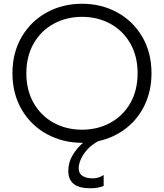

<svg xmlns="http://www.w3.org/2000/svg" viewBox="-20 -762 887 1039"><path d="M47.4 -365.7Q47.4 -477.5 97.7 -563Q147.9 -648.4 233.9 -695.1Q319.8 -741.7 423.8 -741.7Q527.8 -741.7 613.8 -695.1Q699.7 -648.4 749.8 -563Q799.8 -477.5 799.8 -365.7Q799.8 -270.5 762.9 -193.6Q726.1 -116.7 660.9 -66.7Q595.7 -16.6 512.7 1.5Q476.6 20.5 452.4 47.4Q428.2 74.2 417 100.8Q405.8 127.4 405.8 148.4Q405.8 176.8 426.5 189.9Q447.3 203.1 482.9 203.1Q513.2 203.1 541 185.1V244.1Q511.2 256.8 470.2 256.8Q408.2 256.8 378.9 233.4Q349.6 210 349.6 163.6Q349.6 116.7 373.5 76.9Q397.5 37.1 429.7 10.7H423.8Q319.8 10.7 233.9 -36.1Q147.9 -83 97.7 -168.5Q47.4 -253.9 47.4 -365.7ZM423.8 -60.1Q507.3 -60.1 575.9 -96.9Q644.5 -133.8 684.6 -203.1Q724.6 -272.5 724.6 -365.7Q724.6 -458.5 684.6 -527.8Q644.5 -597.2 575.9 -634Q507.3 -670.9 423.8 -670.9Q340.3 -670.9 271.7 -634Q203.1 -597.2 162.8 -527.8Q122.6 -458.5 122.6 -365.7Q122.6 -272.9 162.8 -203.4Q203.1 -133.8 271.7 -96.9Q340.3 -60.1 423.8 -60.1Z"/></svg>

Font: Glacial Indifference
Style: Regular
Weight: 400
Designer: Alfredo Marco Pradil
Foundry: Alfredo Marco Pradil
Version: Version 1.312